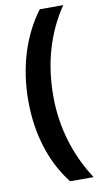

<svg xmlns="http://www.w3.org/2000/svg" viewBox="-98 -772 514 974"><g transform="rotate(-10 159.5 -285.0)"><path d="M43 -281C43 -107 91 43 181 158H302C217 27 172 -121 172 -282C172 -447 214 -599 302 -728H181C94 -612 43 -457 43 -281Z"/></g></svg>

Font: Noto Sans Lao Looped Condensed
Style: Bold
Weight: 700
Width: 3
Designer: Mark Frömberg, Ben Mitchell
Foundry: The Fontpad Ltd
Version: Version 1.002